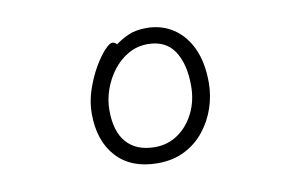

<svg xmlns="http://www.w3.org/2000/svg" viewBox="-59 -592 1119 716"><g transform="rotate(-10 500.0 -234.0)"><path d="M413 -445Q433 -460 461 -473Q489 -486 531 -486Q588 -486 632 -457Q676 -428 700.5 -374.5Q725 -321 725 -245Q725 -197 709.5 -150.5Q694 -104 663.5 -65.5Q633 -27 588.5 -4.5Q544 18 486 18Q386 18 330.5 -42.5Q275 -103 275 -207Q275 -251 289.5 -294.5Q304 -338 324.5 -374Q345 -410 365 -432Q385 -454 396 -454Q406 -454 413 -445ZM486 -43Q535 -43 573.5 -69.5Q612 -96 635 -142Q658 -188 658 -245Q658 -328 625.5 -377Q593 -426 525 -426Q485 -426 451.5 -407Q418 -388 393.5 -356Q369 -324 355.5 -285.5Q342 -247 342 -208Q342 -126 379.5 -84.5Q417 -43 486 -43Z"/></g></svg>

Font: Moon Stars Kai T HW
Style: Regular
Weight: 400
Designer: GuiWonder
Version: Version 1.101